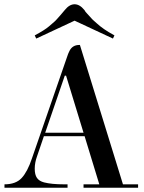

<svg xmlns="http://www.w3.org/2000/svg" viewBox="-20 -881 676 901"><path d="M376 -834Q380 -826 389 -817Q398 -808 405.5 -799Q413 -790 418.5 -785.5Q424 -781 433 -772.5Q442 -764 450 -758Q458 -752 469 -744Q486 -732 517 -715L510 -700L330 -784L150 -700L143 -715Q190 -740 209.5 -757Q229 -774 234.5 -778.5Q240 -783 250 -794.5Q260 -806 262 -808Q264 -810 274 -822L284 -834Q306 -861 330 -861Q354 -861 376 -834ZM154 -148Q143 -118 143 -89.5Q143 -61 153.5 -46Q164 -31 187 -25Q222 -16 280 -16H297V0H1V-16Q54 -16 81.5 -45.5Q109 -75 130 -138L293 -609Q300 -631 306 -642Q320 -670 352 -670H355L557 -16H628V0H372V-16H446L377 -242H186ZM284 -526 192 -258H372L290 -526Z"/></svg>

Font: Elsie
Style: Regular
Weight: 400
Designer: Alejandro Inler
Foundry: Alejandro Inler
Version: 1.002